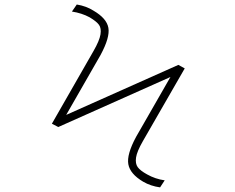

<svg xmlns="http://www.w3.org/2000/svg" viewBox="-20 -770 1040 851"><path d="M710 29.3 689.5 60.5Q647.5 54.7 614.3 35.2Q556.6 1 548.8 -42Q541 -85 583 -163.1L735.4 -428.7L238.3 -207L210 -221.7L394.5 -543.9Q420.9 -589.8 425.3 -617.2Q429.7 -644.5 418.9 -659.7Q408.2 -674.8 377 -693.4Q342.8 -711.9 298.8 -718.8L320.3 -750Q362.3 -743.2 394.5 -722.7Q453.1 -688.5 460.4 -646.5Q467.8 -604.5 425.8 -526.4L273.4 -260.7L770.5 -482.4L798.8 -466.8L613.3 -144.5Q586.9 -98.6 583 -71.8Q579.1 -44.9 590.3 -29.3Q601.6 -13.7 631.8 2.9Q668 23.4 710 29.3Z"/></svg>

Font: Gen Shin Gothic Monospace ExtraLight
Style: Regular
Weight: 200
Designer: [Source Han Sans]
Ryoko NISHIZUKA  (kana & ideographs); Paul D. Hunt (Latin, Greek & Cyrillic); Wenlong ZHANG  (bopomofo
Version: Version 1.002.20150607